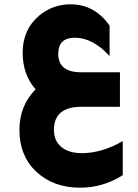

<svg xmlns="http://www.w3.org/2000/svg" viewBox="-20 -495 639 890"><path d="M549 317Q458 375 351 375Q226 375 146 299Q70 226 70 107Q70 -5 145 -81Q85 -149 85 -251Q85 -358 162 -423Q225 -475 307 -475Q419 -475 488 -376V-235Q411 -320 327 -320Q324 -320 322 -320Q250 -318 250 -245Q250 -160 356 -160H536V0H358Q230 0 230 107Q230 158 264.5 186.5Q299 215 361 215H364Q456 213 549 159Z"/></svg>

Font: Tajawal Black
Style: Regular
Weight: 900
Designer: Boutros Fonts
Foundry: Created by Boutros International 2017
Version: Version 1.700